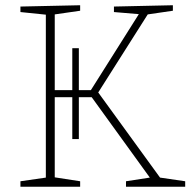

<svg xmlns="http://www.w3.org/2000/svg" viewBox="-20 -713 744 733"><path d="M58 0V-21L155 -35V-657L58 -667V-688L286 -693V-672L189 -658V-369H256V-529H281V-369H327L510 -659L415 -667V-688L640 -693V-672L544 -658L355 -360L591 -35L687 -21V0H461V-21L552 -35L330 -342H281V-182H256V-342H189V-36L286 -21V0Z"/></svg>

Font: Bitter ExtraLight
Style: Regular
Weight: 200
Designer: Sol Matas, and Bitter project Authors
Foundry: Sol Matas
Version: Version 2.001